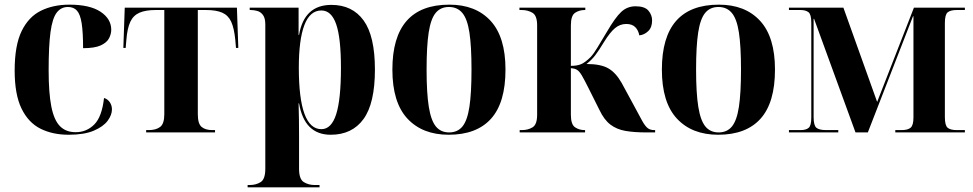

<svg xmlns="http://www.w3.org/2000/svg" viewBox="-20 -569 4183 825"><path d="M275 10Q206 10 154 -16Q102 -42 72.5 -102.5Q43 -163 43 -266Q43 -374 73 -435.5Q103 -497 156 -523Q209 -549 278 -549Q366 -549 412 -518.5Q458 -488 458 -441Q458 -423 448.5 -404.5Q439 -386 413 -374Q387 -362 337 -362Q337 -430 331 -468.5Q325 -507 311 -523Q297 -539 272 -539Q242 -539 223.5 -514.5Q205 -490 197 -431Q189 -372 189 -267Q189 -170 200.5 -111.5Q212 -53 237.5 -27Q263 -1 305 -1Q352 -1 385 -34Q418 -67 427 -148Q443 -143 452 -129.5Q461 -116 461 -99Q461 -75 442.5 -50Q424 -25 383 -7.5Q342 10 275 10Z M608 0V-10H619Q650 -10 668 -23.5Q686 -37 686 -78V-526H650Q606 -526 579.5 -514.5Q553 -503 540 -475.5Q527 -448 523 -398L520 -363H510L516 -536H998L1004 -363H994L991 -398Q986 -448 973.5 -475.5Q961 -503 935 -514.5Q909 -526 865 -526H830V-78Q830 -37 846.5 -23.5Q863 -10 892 -10H904V0Z M1044 236V226H1053Q1080 226 1100 213.5Q1120 201 1120 156V-464Q1120 -491 1110 -504.5Q1100 -518 1085.5 -522Q1071 -526 1056 -526H1053V-536H1263V-419H1265Q1287 -548 1404 -548Q1494 -548 1542.5 -481Q1591 -414 1591 -270Q1591 -125 1542 -57.5Q1493 10 1401 10Q1288 10 1265 -125H1263Q1264 -93 1264.5 -57.5Q1265 -22 1265 13V156Q1265 201 1285.5 213.5Q1306 226 1332 226H1353V236ZM1361 -14Q1404 -14 1424.5 -78Q1445 -142 1445 -278Q1445 -406 1424.5 -465Q1404 -524 1361 -524Q1312 -524 1288 -461.5Q1264 -399 1264 -278Q1264 -14 1361 -14Z M1908 10Q1795 10 1730.5 -59.5Q1666 -129 1666 -270Q1666 -549 1911 -549Q2024 -549 2088 -479.5Q2152 -410 2152 -270Q2152 -128 2090 -59Q2028 10 1908 10ZM1910 0Q1946 0 1967 -25.5Q1988 -51 1997 -110Q2006 -169 2006 -270Q2006 -371 1997 -429.5Q1988 -488 1966.5 -513.5Q1945 -539 1909 -539Q1873 -539 1852 -513.5Q1831 -488 1822 -429.5Q1813 -371 1813 -270Q1813 -169 1822.5 -110Q1832 -51 1853 -25.5Q1874 0 1910 0Z M2213 0V-10H2222Q2249 -10 2268.5 -22Q2288 -34 2288 -76V-460Q2288 -502 2268 -514Q2248 -526 2221 -526H2212V-536H2495V-526H2493Q2469 -526 2451 -514Q2433 -502 2433 -460V-286Q2461 -286 2478.5 -294Q2496 -302 2518 -324Q2531 -338 2547 -364.5Q2563 -391 2587 -431Q2623 -493 2649 -517.5Q2675 -542 2711 -542Q2750 -542 2766 -523.5Q2782 -505 2782 -481Q2782 -451 2765 -435Q2748 -419 2727 -417Q2723 -439 2709.5 -452.5Q2696 -466 2671 -466Q2644 -466 2622.5 -448Q2601 -430 2575 -388Q2554 -353 2538 -332Q2522 -311 2500 -294Q2561 -294 2593.5 -275.5Q2626 -257 2651 -213L2702 -119Q2726 -74 2739 -50.5Q2752 -27 2763 -18.5Q2774 -10 2791 -10H2795V0H2757Q2705 0 2667.5 -6.5Q2630 -13 2603 -33.5Q2576 -54 2556 -96L2509 -190Q2491 -226 2480.5 -244Q2470 -262 2460 -268.5Q2450 -275 2433 -276V-76Q2433 -34 2451 -22Q2469 -10 2492 -10H2494V0Z M3066 10Q2953 10 2888.5 -59.5Q2824 -129 2824 -270Q2824 -549 3069 -549Q3182 -549 3246 -479.5Q3310 -410 3310 -270Q3310 -128 3248 -59Q3186 10 3066 10ZM3068 0Q3104 0 3125 -25.5Q3146 -51 3155 -110Q3164 -169 3164 -270Q3164 -371 3155 -429.5Q3146 -488 3124.5 -513.5Q3103 -539 3067 -539Q3031 -539 3010 -513.5Q2989 -488 2980 -429.5Q2971 -371 2971 -270Q2971 -169 2980.5 -110Q2990 -51 3011 -25.5Q3032 0 3068 0Z M3370 0V-10H3420Q3443 -10 3454.5 -19.5Q3466 -29 3466 -63V-472Q3466 -507 3454 -516.5Q3442 -526 3419 -526H3370V-536H3604L3749 -131L3907 -536H4126V-526H4091Q4064 -526 4052 -516Q4040 -506 4040 -470V-66Q4040 -30 4052 -20Q4064 -10 4091 -10H4126V0H3827V-10H3854Q3881 -10 3893 -20.5Q3905 -31 3905 -64V-499H3903L3709 0H3656L3478 -488H3476V-66Q3476 -30 3488 -20Q3500 -10 3530 -10H3582V0Z"/></svg>

Font: Noto Serif Display SemiCondensed
Style: Bold
Weight: 700
Width: 4
Designer: Monotype Design Team
Foundry: Monotype Imaging Inc.
Version: Version 2.009